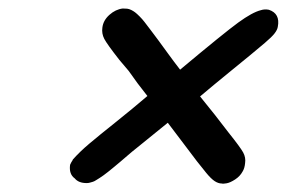

<svg xmlns="http://www.w3.org/2000/svg" viewBox="-20 -491 706 452"><path d="M145 -103Q147 -108 151 -114Q151 -115 152 -116Q168 -134 190.5 -153Q213 -172 252.5 -203.5Q292 -235 327 -265Q303 -295 283 -324L261 -350Q232 -387 225.5 -399.5Q219 -412 221 -426Q223 -443 237.5 -456Q252 -469 269 -471Q275 -471 279.5 -470.5Q284 -470 289 -467.5Q294 -465 298 -462Q302 -459 308.5 -452.5Q315 -446 320 -439.5Q325 -433 334.5 -420.5Q344 -408 352.5 -396.5Q361 -385 375.5 -365Q390 -345 404 -327Q508 -414 541 -438Q574 -462 594 -467Q603 -470 613 -468Q640 -459 634 -428Q633 -421 626.5 -412.5Q620 -404 603.5 -390Q587 -376 570 -362Q553 -348 518 -319.5Q483 -291 451 -264Q487 -220 518 -179Q546 -144 552.5 -132Q559 -120 557 -107Q556 -95 551 -87Q545 -76 533.5 -68.5Q522 -61 513.5 -59.5Q505 -58 502 -59Q494 -59 485.5 -64.5Q477 -70 465.5 -84Q454 -98 443.5 -111.5Q433 -125 412.5 -152.5Q392 -180 375 -202L301 -142Q292 -135 280.5 -125Q269 -115 263 -110Q257 -105 248 -97.5Q239 -90 234.5 -86.5Q230 -83 224 -78.5Q218 -74 214.5 -72Q211 -70 206.5 -67Q202 -64 198.5 -63Q195 -62 191.5 -61Q188 -60 184 -60Q165 -60 156 -71Q142 -81 145 -103Z"/></svg>

Font: Coval
Style: ExtraBold Italic
Weight: 800
Foundry: Context Ltd
Version: Version 001.000